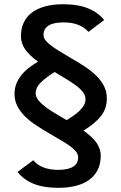

<svg xmlns="http://www.w3.org/2000/svg" viewBox="-20 -710 575 909"><path d="M485.8 -244.1Q485.8 -195.3 457 -159.4Q428.2 -123.5 375 -91.8Q418.9 -61 438 -32.5Q457 -3.9 457 26.9Q457 64.9 442.9 93.5Q428.7 122.1 402.6 141.1Q376.5 160.2 339.6 169.7Q302.7 179.2 256.8 179.2Q185.1 179.2 138.2 159.7Q91.3 140.1 63 104L137.2 48.8Q159.2 73.2 188.7 83.7Q218.3 94.2 254.9 94.2Q281.2 94.2 299.3 89.8Q317.4 85.4 328.9 77.4Q340.3 69.3 345.2 58.6Q350.1 47.9 350.1 35.2Q350.1 22 341.6 10Q333 -2 316.2 -14.9Q299.3 -27.8 274.4 -42.5Q249.5 -57.1 216.8 -76.2Q183.6 -95.7 153.1 -115.5Q122.6 -135.3 99.4 -158Q76.2 -180.7 62.5 -207Q48.8 -233.4 48.8 -266.1Q48.8 -291 57.1 -312.5Q65.4 -334 80.1 -352.8Q94.7 -371.6 115.2 -387.7Q135.7 -403.8 160.2 -418Q120.1 -446.8 99.6 -475.6Q79.1 -504.4 79.1 -539.1Q79.1 -573.2 91.6 -601.3Q104 -629.4 128.9 -648.9Q153.8 -668.5 191.4 -679.2Q229 -689.9 279.8 -689.9Q350.1 -689.9 397.7 -670.2Q445.3 -650.4 473.1 -615.2L398.9 -559.1Q380.4 -580.1 351.1 -592Q321.8 -604 282.2 -604Q232.9 -604 209.5 -588.9Q186 -573.7 186 -544.9Q186 -533.2 193.1 -522.5Q200.2 -511.7 215.6 -499.3Q231 -486.8 255.1 -471.7Q279.3 -456.5 314 -436Q350.6 -415.5 381.8 -394.8Q413.1 -374 436.3 -351.1Q459.5 -328.1 472.7 -301.8Q485.8 -275.4 485.8 -244.1ZM384.8 -240.2Q384.8 -256.3 374.8 -271Q364.7 -285.6 345.9 -300.5Q327.1 -315.4 300 -332Q272.9 -348.6 238.8 -369.1Q197.3 -343.3 173.1 -319.6Q148.9 -295.9 148.9 -268.1Q148.9 -252 161.4 -236.1Q173.8 -220.2 194.3 -204.6Q214.8 -189 241.5 -173.1Q268.1 -157.2 295.9 -141.1Q312.5 -151.9 328.6 -162.8Q344.7 -173.8 357.2 -186Q369.6 -198.2 377.2 -211.4Q384.8 -224.6 384.8 -240.2Z"/></svg>

Font: Lorenzo Sans Medium
Style: Regular
Weight: 500
Foundry: Intel Corporation
Version: Version 1.00; ttfautohint (v1.5)